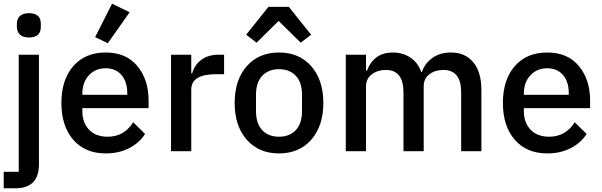

<svg xmlns="http://www.w3.org/2000/svg" viewBox="-23 -815 3244 1035"><path d="M78 111V-520H187V70Q187 200 60 200H-3V111ZM133 -613Q101 -613 84.5 -628.5Q68 -644 68 -670V-687Q68 -713 84.5 -728.5Q101 -744 133 -744Q197 -744 197 -687V-670Q197 -613 133 -613Z M547 12Q436 12 372 -61.5Q308 -135 308 -260Q308 -385 372 -458.5Q436 -532 547 -532Q657 -532 717.5 -459Q778 -386 778 -273V-232H421V-215Q421 -154 457 -116Q493 -78 558 -78Q646 -78 695 -156L759 -93Q729 -45 673.5 -16.5Q618 12 547 12ZM547 -447Q491 -447 456 -409Q421 -371 421 -311V-304H663V-314Q663 -374 632 -410.5Q601 -447 547 -447ZM676 -749 558 -582 490 -615 581 -795Z M1008 0H899V-520H1008V-420H1013Q1025 -464 1061.5 -492Q1098 -520 1156 -520H1185V-415H1142Q1008 -415 1008 -332Z M1655 -62Q1590 12 1481 12Q1372 12 1307 -62Q1242 -136 1242 -260Q1242 -384 1307 -458Q1372 -532 1481 -532Q1590 -532 1655 -458Q1720 -384 1720 -260Q1720 -136 1655 -62ZM1605 -216V-304Q1605 -371 1571.5 -406.5Q1538 -442 1481 -442Q1424 -442 1390.5 -406.5Q1357 -371 1357 -304V-216Q1357 -149 1390.5 -113.5Q1424 -78 1481 -78Q1538 -78 1571.5 -113.5Q1605 -149 1605 -216ZM1424 -778H1534L1654 -628L1598 -585L1479 -702L1360 -585L1304 -628Z M1950 0H1841V-520H1950V-434H1955Q1993 -532 2094 -532Q2148 -532 2189 -505Q2230 -478 2248 -426H2251Q2266 -472 2307 -502Q2348 -532 2408 -532Q2485 -532 2528.5 -479Q2572 -426 2572 -330V0H2463V-317Q2463 -438 2367 -438Q2323 -438 2292 -415Q2261 -392 2261 -349V0H2152V-317Q2152 -438 2057 -438Q2013 -438 1981.5 -414.5Q1950 -391 1950 -349Z M2927 12Q2816 12 2752 -61.5Q2688 -135 2688 -260Q2688 -385 2752 -458.5Q2816 -532 2927 -532Q3037 -532 3097.5 -459Q3158 -386 3158 -273V-232H2801V-215Q2801 -154 2837 -116Q2873 -78 2938 -78Q3026 -78 3075 -156L3139 -93Q3109 -45 3053.5 -16.5Q2998 12 2927 12ZM2927 -447Q2871 -447 2836 -409Q2801 -371 2801 -311V-304H3043V-314Q3043 -374 3012 -410.5Q2981 -447 2927 -447Z"/></svg>

Font: IBM Plex Sans Medm
Style: Regular
Weight: 500
Designer: Mike Abbink, Paul van der Laan, Pieter van Rosmalen
Foundry: Bold Monday
Version: Version 3.005